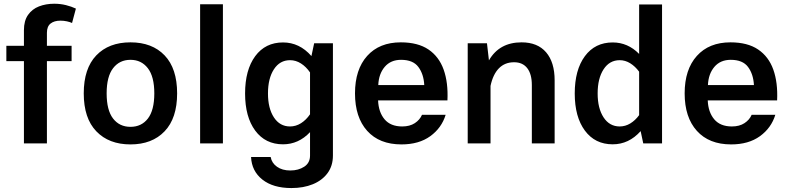

<svg xmlns="http://www.w3.org/2000/svg" viewBox="-20 -749 4114 1003"><path d="M13.2 -429.7V-509.8H105V-591.3Q105 -640.6 126.5 -671.1Q147.9 -701.7 183.8 -715.6Q219.7 -729.5 263.2 -729.5Q295.4 -729.5 324.7 -722.2Q354 -714.8 376.5 -704.1L356.4 -628.9Q346.2 -633.8 329.6 -637.5Q313 -641.1 295.9 -641.1Q263.2 -641.1 244.1 -626Q225.1 -610.8 225.1 -577.6V-509.8H354V-429.7H225.1V0H105V-429.7Z M661.6 -527.8Q774.9 -527.8 840.1 -459.5Q905.3 -391.1 905.3 -261.2Q905.3 -131.3 839.8 -63Q774.4 5.4 661.6 5.4Q548.8 5.4 483.2 -63Q417.5 -131.3 417.5 -261.2Q417.5 -391.1 482.9 -459.5Q548.3 -527.8 661.6 -527.8ZM661.6 -436.5Q604.5 -436.5 570.8 -392.8Q537.1 -349.1 537.1 -261.2Q537.1 -173.3 570.6 -129.9Q604 -86.4 661.6 -86.4Q719.2 -86.4 752.7 -129.9Q786.1 -173.3 786.1 -261.2Q786.1 -349.1 752.2 -392.8Q718.3 -436.5 661.6 -436.5Z M1144.5 0H1025.4V-726.6H1144.5Z M1260.3 -260.7Q1260.3 -383.8 1313.2 -455.6Q1366.2 -527.3 1458.5 -527.3Q1544.4 -527.3 1606.9 -456.1L1621.1 -522.9H1719.2V63.5Q1719.2 117.2 1691.2 155.3Q1663.1 193.4 1614.3 213.4Q1565.4 233.4 1502.4 233.4Q1406.7 233.4 1350.8 189.2Q1294.9 145 1291.5 71.3H1394Q1399.4 102.5 1427 122.1Q1454.6 141.6 1496.6 141.6Q1539.1 141.6 1569.3 121.8Q1599.6 102.1 1599.6 63.5V-58.6Q1539.6 4.9 1458.5 4.9Q1366.2 4.9 1313.2 -66.7Q1260.3 -138.2 1260.3 -260.7ZM1379.9 -260.7Q1379.9 -183.1 1410.9 -135.7Q1441.9 -88.4 1495.1 -88.4Q1525.4 -88.4 1552.2 -105.2Q1579.1 -122.1 1599.6 -151.9V-370.6Q1579.1 -400.4 1552.2 -417.5Q1525.4 -434.6 1495.1 -434.6Q1441.9 -434.6 1410.9 -387Q1379.9 -339.4 1379.9 -260.7Z M1955.1 -224.6Q1957.5 -163.1 1989 -125.7Q2020.5 -88.4 2081.1 -88.4Q2120.6 -88.4 2147 -105.7Q2173.3 -123 2184.6 -149.4H2308.1Q2287.1 -80.6 2227.8 -37.6Q2168.5 5.4 2077.1 5.4Q1961.9 5.4 1898.2 -65.4Q1834.5 -136.2 1834.5 -261.2Q1834.5 -386.2 1898.2 -457Q1961.9 -527.8 2073.7 -527.8Q2163.1 -527.8 2218.3 -490.5Q2273.4 -453.1 2297.6 -385.3Q2321.8 -317.4 2317.4 -224.6ZM1956.1 -304.7H2196.3Q2193.4 -361.8 2165.5 -399.2Q2137.7 -436.5 2075.2 -436.5Q2021 -436.5 1989.7 -399.7Q1958.5 -362.8 1956.1 -304.7Z M2542.5 0H2423.3V-522.9H2523.9L2534.2 -433.6Q2588.4 -527.8 2704.6 -527.8Q2788.1 -527.8 2832.8 -475.8Q2877.4 -423.8 2877.4 -329.1V0H2758.3V-304.7Q2758.3 -361.8 2734.4 -392.8Q2710.4 -423.8 2665.5 -423.8Q2617.2 -423.8 2586.2 -392.1Q2555.2 -360.4 2542.5 -300.3Z M2982.4 -260.7Q2982.4 -383.8 3035.4 -455.6Q3088.4 -527.3 3180.7 -527.3Q3259.8 -527.3 3318.8 -467.3V-725.6H3438.5V0H3340.3L3326.7 -64Q3265.1 4.9 3180.7 4.9Q3088.4 4.9 3035.4 -66.7Q2982.4 -138.2 2982.4 -260.7ZM3102.1 -260.7Q3102.1 -183.1 3133.1 -135.7Q3164.1 -88.4 3217.3 -88.4Q3246.6 -88.4 3272.7 -104.2Q3298.8 -120.1 3318.8 -147.5V-374.5Q3298.3 -402.3 3272.2 -418.5Q3246.1 -434.6 3217.3 -434.6Q3164.1 -434.6 3133.1 -387Q3102.1 -339.4 3102.1 -260.7Z M3677.2 -224.6Q3679.7 -163.1 3711.2 -125.7Q3742.7 -88.4 3803.2 -88.4Q3842.8 -88.4 3869.1 -105.7Q3895.5 -123 3906.7 -149.4H4030.3Q4009.3 -80.6 3950 -37.6Q3890.6 5.4 3799.3 5.4Q3684.1 5.4 3620.4 -65.4Q3556.6 -136.2 3556.6 -261.2Q3556.6 -386.2 3620.4 -457Q3684.1 -527.8 3795.9 -527.8Q3885.3 -527.8 3940.4 -490.5Q3995.6 -453.1 4019.8 -385.3Q4043.9 -317.4 4039.6 -224.6ZM3678.2 -304.7H3918.5Q3915.5 -361.8 3887.7 -399.2Q3859.9 -436.5 3797.4 -436.5Q3743.2 -436.5 3711.9 -399.7Q3680.7 -362.8 3678.2 -304.7Z"/></svg>

Font: Estedad-FD SemiBold
Style: Regular
Weight: 600
Designer: Amin Abedi
Version: Version 7.3